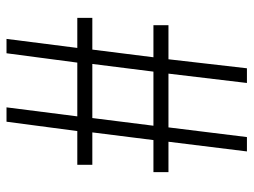

<svg xmlns="http://www.w3.org/2000/svg" viewBox="-112 -648 760 575"><g transform="rotate(-90 267.5 -360.0)"><path d="M102 0H145L174 -235H335L307 0H351L378 -235H480V-280H384L407 -463H502V-508H412L439 -720H396L368 -508H207L234 -720H191L163 -508H62V-463H159L136 -280H40V-235H131ZM179 -280 202 -463H364L341 -280Z"/></g></svg>

Font: Noto Sans SC Light
Style: Regular
Weight: 300
Designer: Ryoko NISHIZUKA 西塚涼子 (kana, bopomofo & ideographs); Paul D. Hunt (Latin, Greek & Cyrillic); Sandoll Communications 산돌커뮤니
Foundry: Adobe
Version: Version 2.004;hotconv 1.0.118;makeotfexe 2.5.65603